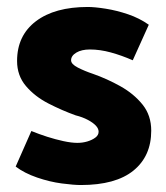

<svg xmlns="http://www.w3.org/2000/svg" viewBox="-20 -520 477 551"><path d="M25 -42Q50 -23 86.5 -10.5Q123 2 157.5 6.5Q192 11 212 11Q312 11 363 -30.5Q414 -72 414 -145Q414 -189 389 -220Q364 -251 325.5 -272.5Q287 -294 247 -308Q223 -316 203.5 -326Q184 -336 184 -347Q184 -360 199 -369Q214 -378 238 -378Q267 -378 298 -369.5Q329 -361 361 -347L407 -449Q380 -468 347.5 -479Q315 -490 283.5 -495Q252 -500 232 -500Q137 -500 83 -459Q29 -418 29 -345Q29 -303 54.5 -273Q80 -243 119 -223Q158 -203 197 -189Q217 -184 232 -176Q247 -168 255 -159.5Q263 -151 263 -142Q263 -132 253.5 -125Q244 -118 230.5 -114Q217 -110 202 -110Q185 -110 162 -115Q139 -120 115.5 -127.5Q92 -135 70 -144Z"/></svg>

Font: Catamaran Thin ExtraBold
Style: Regular
Weight: 800
Version: Version 2.000